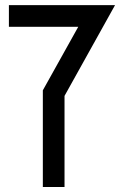

<svg xmlns="http://www.w3.org/2000/svg" viewBox="-20 -735 482 757"><path d="M148.9 2.4V-378.9L288.6 -629.4H15.1V-714.8H433.6L234.4 -356.9V2.4Z"/></svg>

Font: Proletarsk
Style: Regular
Weight: 400
Designer: Peter Wiegel, original typeface by Carl Albert Fahrenwaldt 1901
Foundry: Peter Wiegel
Version: Version 1.000 2010 initial release